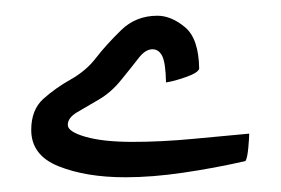

<svg xmlns="http://www.w3.org/2000/svg" viewBox="-20 -226 364 249"><path d="M142.6 3.9Q91.8 3.9 56.2 -10.3Q20.5 -24.4 20.5 -57.6Q20.5 -83.5 36.1 -97.7Q51.8 -111.8 71.8 -123Q91.8 -134.3 104.5 -150.9Q117.7 -168 137 -186.8Q156.2 -205.6 184.1 -205.6Q202.1 -205.6 220 -190.7Q237.8 -175.8 238.3 -136.7Q236.3 -131.3 220.9 -126Q205.6 -120.6 195.3 -119.1Q194.8 -144.5 190.4 -153.3Q186 -162.1 177.7 -162.1Q168.5 -162.1 159.7 -150.6Q150.9 -139.2 137.7 -123Q124.5 -106.4 108.2 -96.9Q91.8 -87.4 79.8 -80.3Q67.9 -73.2 67.9 -64Q67.9 -55.2 90.8 -48.6Q113.8 -42 151.9 -42Q189 -42 230.5 -45.9Q272 -49.8 303.2 -52.7Q303.2 -47.4 302 -34.2Q300.8 -21 298.3 -17.1Q257.3 -7.8 217.3 -2Q177.2 3.9 142.6 3.9Z"/></svg>

Font: Harmattan Medium
Style: Regular
Weight: 500
Designer: George W. Nuss III and SIL International
Foundry: SIL International
Version: Version 4.000